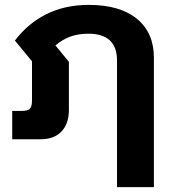

<svg xmlns="http://www.w3.org/2000/svg" viewBox="-20 -570 703 786"><path d="M459 -322Q459 -432 342 -432Q300 -432 267.5 -420Q235 -408 207 -384L262 -317V-120Q262 -64 232 -32Q202 0 147 0H30V-116H70Q94 -116 102.5 -125Q111 -134 111 -159V-319L41 -404Q94 -474 170 -512Q246 -550 343 -550Q471 -550 540.5 -493Q610 -436 610 -334V196H459Z"/></svg>

Font: Prompt SemiBold
Style: Regular
Weight: 600
Designer: Katatrad Team
Foundry: CadsonDemak
Version: Version 1.001